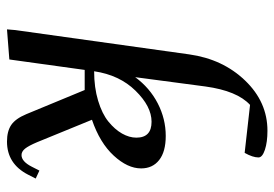

<svg xmlns="http://www.w3.org/2000/svg" viewBox="-139 -647 793 555"><g transform="rotate(90 257.5 -369.5)"><path d="M64.9 6.8 66.9 -17.1 137.2 -520Q150.9 -617.2 212.9 -681.6Q274.9 -746.1 357.9 -746.1Q390.6 -746.1 412.8 -738.8Q435.1 -731.4 435.1 -720.2Q435.1 -703.6 421.9 -680.2L283.2 -695.8Q242.7 -658.7 230 -566.9L203.1 -363.8Q233.9 -405.8 278.8 -429Q323.7 -452.1 373 -452.1Q418.5 -452.1 442.6 -433.1Q466.8 -414.1 466.8 -380.9Q466.8 -341.8 429.9 -301.8Q393.1 -261.7 326.2 -238.8L391.1 -80.1Q401.4 -55.7 409.7 -45.4Q418 -35.2 428.2 -35.2Q446.8 -35.2 461.9 -64.9L473.1 -86.9L496.1 -76.2L484.9 -54.2Q453.6 6.8 389.2 6.8Q359.4 6.8 341.3 -5.4Q323.2 -17.6 310.1 -48.8L240.2 -217.8H182.1L151.9 0ZM186 -245.1Q232.9 -245.1 271 -256.6Q309.1 -268.1 331.5 -286.4Q354 -304.7 366 -325.7Q377.9 -346.7 377.9 -367.2Q377.9 -411.1 332 -411.1Q287.6 -411.1 242.2 -364.7Q196.8 -318.4 186 -245.1Z"/></g></svg>

Font: Dihjauti
Style: Bold Italic
Weight: 700
Italic angle: -9°
Designer: T. Christopher White
Version: Version 3.0.0